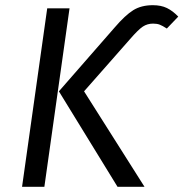

<svg xmlns="http://www.w3.org/2000/svg" viewBox="-20 -720 707 740"><path d="M207 -368 421 -613Q463 -662 494 -681Q525 -700 569 -700Q601 -700 623.5 -689Q646 -678 667 -656L623 -610Q606 -621 595.5 -625Q585 -629 570 -629Q548 -629 530.5 -617.5Q513 -606 481 -569L304 -368L537 0H433ZM162 -688H248L151 0H65Z"/></svg>

Font: FiraGO Book
Style: Italic
Weight: 350
Italic angle: -8°
Designer: bBox Type GmbH
Foundry: bBox Type GmbH
Version: Version 1.001